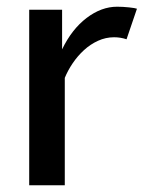

<svg xmlns="http://www.w3.org/2000/svg" viewBox="-20 -552 428 572"><path d="M357 -435Q339 -441 320 -441Q295 -441 272 -430.5Q249 -420 230 -402.5Q211 -385 196.5 -363.5Q182 -342 173 -320V0H67V-523H165V-405Q194 -465 238 -498.5Q282 -532 329 -532Q346 -532 364.5 -530Q383 -528 388 -526Z"/></svg>

Font: Rising Sun Medium
Style: Regular
Weight: 500
Designer: Matt McInerney, Pablo Impallari, Rodrigo Fuenzalida (Raleway font), Stephen Hutchings (Greek), Cristiano Sobral (main ch
Foundry: The Rising Sun Project Authors
Version: Version 4.327; ttfautohint (v1.8.4.7-5d5b-dirty)